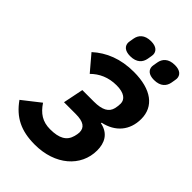

<svg xmlns="http://www.w3.org/2000/svg" viewBox="-267 -1019 1140 1140"><g transform="rotate(45 302.5 -449.5)"><path d="M279 -760C334 -760 358 -789 364 -823C368 -847 370 -855 370 -862C370 -889 351 -911 305 -911C250 -911 226 -882 220 -848C216 -824 214 -816 214 -809C214 -782 233 -760 279 -760ZM479 -760C534 -760 558 -789 564 -823C568 -847 570 -855 570 -862C570 -889 551 -911 505 -911C450 -911 426 -882 420 -848C416 -824 414 -816 414 -809C414 -782 433 -760 479 -760ZM250 12C421 12 537 -90 537 -226C537 -286 513 -341 438 -356L439 -361C533 -381 590 -447 590 -543C590 -647 509 -710 361 -710C251 -710 166 -675 100 -615L184 -516C224 -556 277 -581 345 -581C409 -581 439 -556 439 -521C439 -507 437 -492 434 -479C424 -437 388 -417 318 -417H221L195 -289H293C360 -289 387 -268 387 -227C387 -218 384 -203 381 -192C367 -140 326 -117 250 -117C186 -117 145 -145 109 -199L-2 -112C59 -26 134 12 250 12Z"/></g></svg>

Font: Braiins Sans
Style: Bold Italic
Weight: 700
Italic angle: -11.31°
Designer: Mike Abbink, Paul van der Laan, Pieter van Rosmalen, Jiri Chlebus, Lubos Buracinsky
Foundry: Bold Monday, Sudetype
Version: Version 1.000;hotconv 1.0.109;makeotfexe 2.5.65596